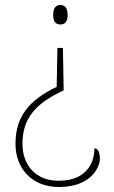

<svg xmlns="http://www.w3.org/2000/svg" viewBox="-20 -561 455 769"><path d="M222 -541C206 -541 193 -532 193 -501C193 -471 206 -463 222 -463C237 -463 251 -471 251 -501C251 -532 237 -541 222 -541ZM235 -199 232 -369H210L207 -213C98 -161 42 -95 42 15C42 114 108 188 216 188C343 188 380 110 380 75C380 48 372 33 358 33C358 93 325 163 214 163C125 163 70 102 70 15C70 -88 123 -147 235 -199Z"/></svg>

Font: Noto Serif Sinhala Thin
Style: Regular
Weight: 100
Designer: Jelle Bosma - Monotype Design Team
Foundry: Monotype Imaging Inc.
Version: Version 2.007